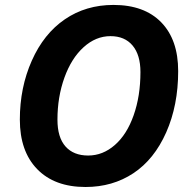

<svg xmlns="http://www.w3.org/2000/svg" viewBox="-20 -745 770 775"><path d="M699.2 -458Q699.2 -319.8 650.9 -210.7Q602.5 -101.6 518.6 -45.9Q434.6 9.8 325.2 9.8Q200.2 9.8 130.1 -62.3Q60.1 -134.3 60.1 -262.2Q60.1 -391.6 108.4 -500.2Q156.7 -608.9 241.7 -667Q326.7 -725.1 438 -725.1Q562.5 -725.1 630.9 -654.8Q699.2 -584.5 699.2 -458ZM425.8 -599.1Q366.7 -599.1 317.4 -554.4Q268.1 -509.8 240 -431.6Q211.9 -353.5 211.9 -262.2Q211.9 -190.4 244.4 -153.8Q276.9 -117.2 335.9 -117.2Q395 -117.2 443.6 -159.7Q492.2 -202.1 519.5 -279.8Q546.9 -357.4 546.9 -454.1Q546.9 -523.4 515.1 -561.3Q483.4 -599.1 425.8 -599.1Z"/></svg>

Font: TypoPRO Open Sans
Style: Bold Italic
Weight: 700
Italic angle: -12°
Foundry: Ascender Corporation
Version: Version 1.10